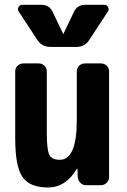

<svg xmlns="http://www.w3.org/2000/svg" viewBox="-20 -790 540 819"><path d="M344.7 -769.5H424.8Q435.5 -769.5 440.9 -760.3Q446.3 -751 440.4 -741.2L360.4 -619.1Q341.8 -589.8 304.7 -589.8H195.3Q159.2 -589.8 139.6 -619.1L59.6 -741.2Q53.7 -751 59.1 -760.3Q64.5 -769.5 75.2 -769.5H155.3Q191.4 -769.5 205.1 -738.3L249 -646.5Q249 -645.5 250 -645Q251 -644.5 251 -646.5L294.9 -738.3Q308.6 -769.5 344.7 -769.5ZM410.2 -519.5Q424.8 -519.5 435.1 -509.8Q445.3 -500 445.3 -485.4V-35.2Q445.3 -20.5 435.1 -10.3Q424.8 0 410.2 0H347.7Q333 0 323.2 -9.8Q313.5 -19.5 311.5 -35.2L310.5 -69.3Q310.5 -70.3 309.6 -70.3Q307.6 -70.3 307.6 -69.3Q259.8 9.8 184.6 9.8Q107.4 9.8 76.2 -34.7Q44.9 -79.1 44.9 -200.2V-485.4Q44.9 -500 55.2 -509.8Q65.4 -519.5 80.1 -519.5H144.5Q159.2 -519.5 169.4 -509.8Q179.7 -500 179.7 -485.4V-219.7Q179.7 -149.4 190.9 -128.9Q202.1 -108.4 235.4 -108.4Q308.6 -108.4 307.6 -283.2V-485.4Q307.6 -500 317.9 -509.8Q328.1 -519.5 342.8 -519.5Z"/></svg>

Font: Rounded-L Mgen+ 1m bold
Style: Bold
Weight: 700
Designer: [Source Han Sans]
Ryoko NISHIZUKA  (kana & ideographs); Paul D. Hunt (Latin, Greek & Cyrillic); Wenlong ZHANG  (bopomofo
Version: Version 1.059.20150602